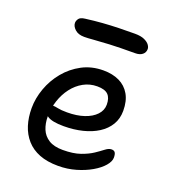

<svg xmlns="http://www.w3.org/2000/svg" viewBox="-134 -821 833 932"><g transform="rotate(20 283.0 -355.5)"><path d="M271.6 10Q215.4 10 174.6 -6Q133.8 -22 107.4 -52Q81 -82 68.3 -122Q55.6 -162 55.6 -210Q55.6 -261 74.2 -312.5Q92.8 -364 127.8 -406.5Q162.8 -449 211.8 -475Q260.8 -501 321.6 -501Q368.8 -501 403.9 -484.2Q439 -467.4 458.6 -433.6Q478.2 -399.8 478.2 -349Q478.2 -308.4 459.3 -277Q440.4 -245.6 406.8 -224.1Q373.2 -202.6 328.3 -191.5Q283.4 -180.4 231.2 -180.4Q171.2 -180.4 147.1 -196.6Q123 -212.8 123 -232.8Q123 -244.6 128.8 -250.5Q134.6 -256.4 149 -256.4Q160 -256.4 176.5 -252.7Q193 -249 224.2 -249Q273.8 -249 311.6 -261.7Q349.4 -274.4 371.1 -297.4Q392.8 -320.4 392.8 -350Q392.8 -384 376.1 -401Q359.4 -418 319.8 -418Q281.2 -418 248.8 -400Q216.4 -382 192.8 -351.1Q169.2 -320.2 156.1 -280.7Q143 -241.2 143 -198.2Q143 -162.4 154.9 -133.5Q166.8 -104.6 194 -87.5Q221.2 -70.4 266.6 -70.4Q320.8 -70.4 357.2 -83.2Q393.6 -96 417.8 -112.3Q442 -128.6 458.5 -141.4Q475 -154.2 489.4 -154.2Q502.6 -154.2 507.9 -145.9Q513.2 -137.6 513.2 -120.2Q513.2 -100.2 493.6 -77.4Q474 -54.6 440.2 -35Q406.4 -15.4 363.1 -2.7Q319.8 10 271.6 10ZM177 -621.8Q146 -621.8 128.9 -637.6Q111.8 -653.4 111.8 -670.8Q111.8 -681.2 119.5 -692.4Q127.2 -703.6 151.6 -706.4Q197.2 -712.4 238.3 -715.4Q279.4 -718.4 320.1 -719.5Q360.8 -720.6 403.6 -720.6Q434.8 -720.6 453.1 -712.1Q471.4 -703.6 479.3 -692.5Q487.2 -681.4 487.2 -671.6Q487.2 -653.8 473.8 -642.9Q460.4 -632 436.6 -632Q354.6 -632 304.4 -629.5Q254.2 -627 224.8 -624.4Q195.4 -621.8 177 -621.8Z"/></g></svg>

Font: Shantell Sans Light
Style: Regular
Weight: 300
Designer: Stephen Nixon, Anya Danilova, Shantell Martin
Foundry: Arrow Type
Version: Version 1.011;[c5ecc13dd]